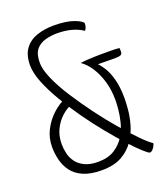

<svg xmlns="http://www.w3.org/2000/svg" viewBox="-132 -798 782 901"><g transform="rotate(-20 258.5 -348.0)"><path d="M462 9Q456 9 431.5 -13Q407 -35 371.5 -74Q336 -113 295.5 -162.5Q255 -212 216 -267Q177 -322 144.5 -377Q112 -432 92.5 -481Q73 -530 73 -568Q73 -619 95.5 -649.5Q118 -680 156.5 -693Q195 -706 240 -706Q304 -706 343 -691Q382 -676 382 -664Q382 -654 378.5 -645Q375 -636 371 -632Q346 -649 314 -657.5Q282 -666 243 -666Q212 -666 183.5 -658Q155 -650 137.5 -628.5Q120 -607 120 -563Q120 -530 141.5 -481Q163 -432 199.5 -375.5Q236 -319 278 -262.5Q320 -206 362.5 -157Q405 -108 439 -73.5Q473 -39 492 -27Q491 -21 486.5 -12.5Q482 -4 475.5 2.5Q469 9 462 9ZM222 10Q166 10 130 -6Q94 -22 74.5 -48.5Q55 -75 47 -107.5Q39 -140 39 -172Q39 -218 59 -256.5Q79 -295 109.5 -323Q140 -351 173 -365L194 -330Q166 -319 141.5 -296.5Q117 -274 101.5 -242Q86 -210 86 -169Q86 -147 91.5 -123Q97 -99 111.5 -79Q126 -59 152.5 -46Q179 -33 219 -33Q269 -33 301.5 -53.5Q334 -74 353 -105Q372 -136 380.5 -170Q389 -204 391.5 -233Q394 -262 394 -277Q394 -330 381 -373Q368 -416 347 -448Q326 -480 300 -497Q321 -500 339 -501Q357 -502 373 -502.5Q389 -503 403 -503Q428 -503 451 -503Q474 -503 495 -501Q496 -498 496 -493Q496 -488 496 -481Q496 -472 489 -467.5Q482 -463 456 -463L374 -464Q385 -454 400 -430.5Q415 -407 426 -367.5Q437 -328 437 -270Q437 -250 434 -215.5Q431 -181 420 -142.5Q409 -104 385.5 -69Q362 -34 322.5 -12Q283 10 222 10Z"/></g></svg>

Font: Yanone Kaffeesatz ExtraLight Light
Style: Regular
Weight: 300
Version: Version 2.003